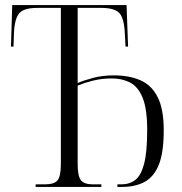

<svg xmlns="http://www.w3.org/2000/svg" viewBox="-20 -734 714 754"><path d="M120 0V-10H156Q193 -10 206 -26Q219 -42 219 -90V-703H127Q75 -703 56.5 -683Q38 -663 35 -608L33 -551H23L28 -714H477L483 -551H473L470 -606Q467 -663 448.5 -683Q430 -703 377 -703H285V-408Q308 -418 345 -428Q382 -438 427 -438Q488 -438 532 -418.5Q576 -399 599.5 -352Q623 -305 623 -222Q623 -136 604 -88Q585 -40 548.5 -20Q512 0 460 0H441V-10H456Q489 -10 511.5 -27.5Q534 -45 546 -91Q558 -137 558 -223Q558 -307 540 -350.5Q522 -394 490.5 -410Q459 -426 419 -426Q379 -426 344 -417Q309 -408 285 -398V-90Q285 -42 298 -26Q311 -10 345 -10H378V0Z"/></svg>

Font: Noto Serif Display SemiCondensed Light
Style: Regular
Weight: 300
Width: 4
Designer: Monotype Design Team
Foundry: Monotype Imaging Inc.
Version: Version 2.009